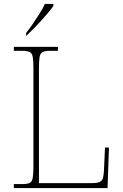

<svg xmlns="http://www.w3.org/2000/svg" viewBox="-20 -951 623 971"><path d="M50 0V-20H93Q118 -20 130 -26Q142 -32 145.5 -51Q149 -70 149 -108V-606Q149 -645 145.5 -663.5Q142 -682 130 -688Q118 -694 93 -694H50V-714H273V-694H233Q208 -694 196 -688Q184 -682 180.5 -663.5Q177 -645 177 -606V-25H446Q472 -25 484.5 -31Q497 -37 501 -52Q505 -67 506 -94L511 -205H531L524 0ZM112 -784Q127 -803 145 -829Q163 -855 180 -882Q197 -909 207 -931H250V-921Q241 -908 224.5 -888Q208 -868 188 -846Q168 -824 148.5 -804.5Q129 -785 114 -771H112Z"/></svg>

Font: Noto Serif Khmer Thin
Style: Regular
Weight: 250
Version: Version 2.003